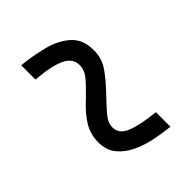

<svg xmlns="http://www.w3.org/2000/svg" viewBox="-15 -627 541 541"><g transform="rotate(45 255.0 -356.5)"><path d="M45 -269Q49 -309 59 -349.5Q69 -390 92.5 -417Q116 -444 160 -444Q192 -444 217.5 -426.5Q243 -409 275 -378Q297 -357 314.5 -342Q332 -327 351 -327Q377 -327 389 -357Q401 -387 407 -444H465Q462 -416 456 -386Q450 -356 437.5 -329.5Q425 -303 404.5 -286Q384 -269 352 -269Q321 -269 295 -284.5Q269 -300 239 -333Q216 -357 198.5 -371.5Q181 -386 161 -386Q134 -386 120.5 -357.5Q107 -329 102 -269Z"/></g></svg>

Font: Noto Serif Myanmar SemiCondensed
Style: Regular
Weight: 400
Width: 4
Designer: Ben Mitchell and the Monotype Design Team
Foundry: Monotype Imaging Inc.
Version: Version 2.106; ttfautohint (v1.8.4.7-5d5b)